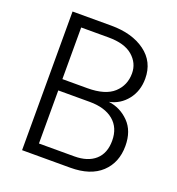

<svg xmlns="http://www.w3.org/2000/svg" viewBox="-124 -775 810 877"><g transform="rotate(20 281.0 -337.0)"><path d="M142 -55V-313H295C344.3 -313 382.8 -301.5 410.5 -278.5C438.2 -255.5 452 -223 452 -181C452 -140.3 439.8 -109.2 415.5 -87.5C391.2 -65.8 357.3 -55 314 -55ZM142 -619H275C327 -619 366.2 -607.7 392.5 -585C418.8 -562.3 432 -534.3 432 -501C432 -462.3 418.3 -430.5 391 -405.5C363.7 -380.5 321 -368 263 -368H142ZM80 -674V0H314C379.3 0 429.5 -16.3 464.5 -49C499.5 -81.7 517 -125 517 -179C517 -227.7 503.2 -266 475.5 -294C447.8 -322 415 -338.3 377 -343C412.3 -350.3 441.2 -368.2 463.5 -396.5C485.8 -424.8 497 -459 497 -499C497 -553.7 475.8 -596.5 433.5 -627.5C391.2 -658.5 336 -674 268 -674Z"/></g></svg>

Font: Hind Light
Style: Regular
Weight: 300
Designer: Manushi Parikh, Satya Rajpurohit
Foundry: Indian Type Foundry
Version: Version 1.201;PS 1.0;hotconv 1.0.78;makeotf.lib2.5.61930; tt